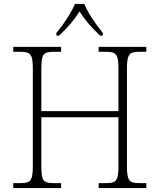

<svg xmlns="http://www.w3.org/2000/svg" viewBox="-20 -951 808 971"><path d="M47 0V-25H84Q109 -25 122 -30.5Q135 -36 140.5 -54Q146 -72 146 -109V-606Q146 -642 140.5 -660Q135 -678 121.5 -683.5Q108 -689 84 -689H47V-714H289V-689H251Q226 -689 212.5 -683.5Q199 -678 194 -660Q189 -642 189 -605V-389H579V-605Q579 -642 573.5 -660Q568 -678 555 -683.5Q542 -689 517 -689H479V-714H720V-689H684Q659 -689 646 -683.5Q633 -678 627.5 -660Q622 -642 622 -605V-108Q622 -72 627.5 -54Q633 -36 646 -30.5Q659 -25 684 -25H720V0H479V-25H517Q542 -25 555 -30.5Q568 -36 573.5 -54Q579 -72 579 -109V-358H189V-109Q189 -72 194 -54Q199 -36 212.5 -30.5Q226 -25 251 -25H289V0ZM265 -784Q281 -803 299.5 -829Q318 -855 334 -882Q350 -909 359 -931H406Q415 -909 431 -882Q447 -855 466 -829Q485 -803 500 -784V-771H486Q451 -804 428 -831Q405 -858 382 -893Q360 -858 337 -831Q314 -804 279 -771H265Z"/></svg>

Font: Noto Serif ExtraLight
Style: Regular
Weight: 200
Designer: Monotype Design Team
Foundry: Monotype Imaging Inc.
Version: Version 2.015; ttfautohint (v1.8.4.7-5d5b)